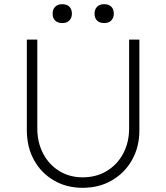

<svg xmlns="http://www.w3.org/2000/svg" viewBox="-20 -889 793 916"><path d="M108 -268V-700H158V-277Q158 -209 186 -156Q214 -103 263 -73Q312 -43 374 -43Q439 -43 489 -73Q539 -103 567.5 -156Q596 -209 596 -277V-700H645V-268Q645 -188 610 -126Q575 -64 514 -28.5Q453 7 374 7Q297 7 236.5 -28.5Q176 -64 142 -126Q108 -188 108 -268ZM431 -824Q431 -844 443 -856.5Q455 -869 477 -869Q499 -869 511 -857Q523 -845 523 -824Q523 -804 511 -791.5Q499 -779 477 -779Q455 -779 443 -791Q431 -803 431 -824ZM231 -824Q231 -844 243 -856.5Q255 -869 277 -869Q299 -869 311 -857Q323 -845 323 -824Q323 -804 311 -791.5Q299 -779 277 -779Q255 -779 243 -791Q231 -803 231 -824Z"/></svg>

Font: Mach ExtraLight
Style: Regular
Weight: 250
Version: Version 1.002